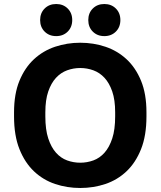

<svg xmlns="http://www.w3.org/2000/svg" viewBox="-20 -925 800 957"><path d="M380 12Q314 12 254.5 -8Q195 -28 149.5 -71Q104 -114 77 -181.5Q50 -249 50 -345V-365Q50 -457 77 -522.5Q104 -588 149.5 -630Q195 -672 254.5 -692Q314 -712 380 -712Q446 -712 505.5 -692Q565 -672 610.5 -630Q656 -588 683 -522.5Q710 -457 710 -365V-345Q710 -249 683 -181.5Q656 -114 610.5 -71Q565 -28 505.5 -8Q446 12 380 12ZM380 -114Q414 -114 445.5 -125.5Q477 -137 501 -164Q525 -191 539.5 -235Q554 -279 554 -345V-365Q554 -427 539.5 -469Q525 -511 501 -537Q477 -563 445.5 -574.5Q414 -586 380 -586Q346 -586 314.5 -574.5Q283 -563 259 -537Q235 -511 220.5 -469Q206 -427 206 -365V-345Q206 -279 220.5 -235Q235 -191 259 -164Q283 -137 314.5 -125.5Q346 -114 380 -114ZM260 -745Q225 -745 202.5 -767.5Q180 -790 180 -825Q180 -860 202.5 -882.5Q225 -905 260 -905Q295 -905 317.5 -882.5Q340 -860 340 -825Q340 -790 317.5 -767.5Q295 -745 260 -745ZM500 -745Q465 -745 442.5 -767.5Q420 -790 420 -825Q420 -860 442.5 -882.5Q465 -905 500 -905Q535 -905 557.5 -882.5Q580 -860 580 -825Q580 -790 557.5 -767.5Q535 -745 500 -745Z"/></svg>

Font: Golos Text DemiBold
Style: Regular
Weight: 600
Designer: A.Korolkova, Vitaly Kuzmin
Foundry: ParaType Ltd
Version: Version 2.002